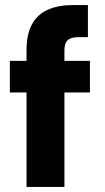

<svg xmlns="http://www.w3.org/2000/svg" viewBox="-20 -740 416 760"><path d="M85 0V-540Q85 -606 107.5 -645.5Q130 -685 171.5 -702.5Q213 -720 268 -720H328V-593H291Q261 -593 248 -581Q235 -569 235 -541V0ZM19 -374V-499H336V-374Z"/></svg>

Font: DM Sans 20pt Black
Style: Regular
Weight: 900
Version: Version 4.004;gftools[0.9.30]